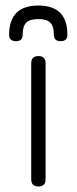

<svg xmlns="http://www.w3.org/2000/svg" viewBox="-20 -675 278 695"><path d="M119 -655Q224 -655 224 -549Q224 -526 200 -526Q175 -526 175 -549Q175 -579 162.5 -592.5Q150 -606 119 -606Q88 -606 75 -593Q62 -580 62 -549Q62 -526 38 -526Q13 -526 13 -549Q13 -655 119 -655ZM93 -26V-446Q93 -472 119 -472Q145 -472 145 -446V-26Q145 0 119 0Q93 0 93 -26Z"/></svg>

Font: Jura
Style: Regular
Weight: 400
Designer: Daniel Johnson, Alexei Vanyashin
Foundry: Daniel Johnson
Version: Version 5.103